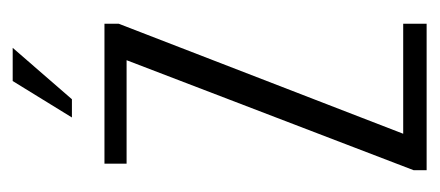

<svg xmlns="http://www.w3.org/2000/svg" viewBox="-210 -466 676 295"><g transform="rotate(-90 127.5 -318.0)"><path d="M14 0V-20L183 -461H24V-495H239V-473L70 -36H239V0ZM95 -545 151 -636H202L123 -545Z"/></g></svg>

Font: Alumni Sans Thin Light
Style: Regular
Weight: 300
Version: Version 1.018